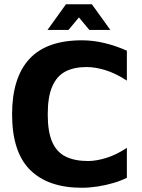

<svg xmlns="http://www.w3.org/2000/svg" viewBox="-20 -872 670 905"><path d="M366 13Q206 13 121.5 -71.5Q37 -156 37 -333Q37 -505 118 -593.5Q199 -682 366 -682Q419 -682 473 -669Q527 -656 578 -633V-492Q526 -526 478 -541Q430 -556 388 -556Q329 -556 288.5 -535Q248 -514 226.5 -465Q205 -416 205 -333Q205 -250 226.5 -202Q248 -154 290.5 -133.5Q333 -113 395 -113Q432 -113 479 -127Q526 -141 578 -175V-34Q550 -20 514.5 -9.5Q479 1 440.5 7Q402 13 366 13ZM204 -731 291 -852H413L500 -731H401L352 -790L303 -731Z"/></svg>

Font: Maven Pro
Style: Bold
Weight: 700
Designer: Joe Prince
Foundry: Joe Prince
Version: Version 2.103